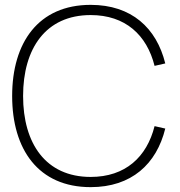

<svg xmlns="http://www.w3.org/2000/svg" viewBox="-20 -755 740 790"><path d="M353 15C521 15 624 -80 660 -226L616 -236C584 -109 496 -27 353 -27C168 -27 75 -165 75 -360C75 -555 168 -693 353 -693C496 -693 584 -611 616 -484L660 -494C624 -640 521 -735 353 -735C138 -735 30 -580 30 -360C30 -140 138 15 353 15Z"/></svg>

Font: Vela Sans ExtLt
Style: Regular
Weight: 200
Designer: Principal design: Mikhail Sharanda - project Manrope.
Design modification: Ravid Balaliev
Foundry: Mikhail Sharanda
Version: Version 1.001